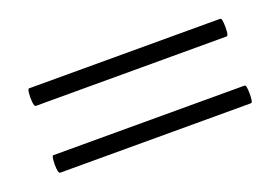

<svg xmlns="http://www.w3.org/2000/svg" viewBox="-42 -378 552 378"><g transform="rotate(-20 234.0 -189.5)"><path d="M34 -241Q31 -241 30 -250.5Q29 -260 30 -269Q31 -278 33 -278H434Q438 -278 438 -259.5Q438 -241 434 -241ZM34 -101Q31 -101 30 -110.5Q29 -120 30 -129Q31 -138 33 -138H434Q438 -138 438 -119.5Q438 -101 434 -101Z"/></g></svg>

Font: t
Style: Regular
Weight: 300
Designer: Christian Thalmann (Catharsis Fonts)
Version: Version 1.000;PS 002.000;hotconv 1.0.88;makeotf.lib2.5.64775